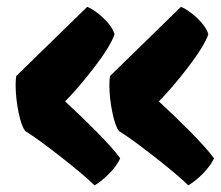

<svg xmlns="http://www.w3.org/2000/svg" viewBox="-20 -561 662 576"><path d="M263.7 -4.9Q231.4 -36.6 161.4 -91.3Q91.3 -146 56.2 -167.5Q44.4 -181.2 35.6 -224.4Q26.9 -267.6 26.9 -305.7Q26.9 -323.2 28.8 -333L241.7 -540.5Q255.9 -534.7 273.7 -521Q291.5 -507.3 305.7 -490.2Q319.8 -473.1 323.7 -458Q311.5 -422.9 264.2 -360.8Q216.8 -298.8 175.3 -256.8Q220.2 -215.8 269.3 -166.3Q318.4 -116.7 340.8 -85.9Q329.6 -62.5 307.4 -40Q285.2 -17.6 263.7 -4.9ZM544.9 -4.9Q512.7 -36.6 442.6 -91.3Q372.6 -146 337.4 -167.5Q325.7 -181.2 316.9 -224.4Q308.1 -267.6 308.1 -305.7Q308.1 -323.2 310.1 -333L522.9 -540.5Q537.1 -534.7 554.9 -521Q572.8 -507.3 586.9 -490.2Q601.1 -473.1 605 -458Q592.8 -422.9 545.4 -360.8Q498 -298.8 456.5 -256.8Q501.5 -215.8 550.5 -166.3Q599.6 -116.7 622.1 -85.9Q610.8 -62.5 588.6 -40Q566.4 -17.6 544.9 -4.9Z"/></svg>

Font: Fruktur
Style: Regular
Weight: 400
Designer: Viktoriya Grabowska
Foundry: Viktoriya Grabowska
Version: Version 1.004; ttfautohint (v1.4.1)